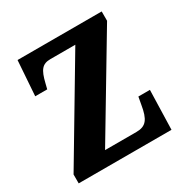

<svg xmlns="http://www.w3.org/2000/svg" viewBox="-130 -643 722 749"><g transform="rotate(-30 230.5 -268.0)"><path d="M14 0H432L437 -177H385L379 -144C369 -83 353 -61 309 -61H168L427 -494V-536H48L37 -379H91L97 -403C110 -457 124 -475 161 -475H273L14 -40Z"/></g></svg>

Font: Noto Serif Tamil Condensed
Style: Bold Italic
Weight: 700
Width: 3
Italic angle: -12°
Designer: Indian Type Foundry, Tom Grace, and the Monotype Design Team
Foundry: Monotype Imaging Inc.
Version: Version 2.003